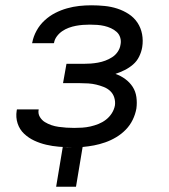

<svg xmlns="http://www.w3.org/2000/svg" viewBox="-20 -548 640 725"><path d="M192 157 217 7Q224 8 232.5 8Q241 8 250 8H251Q227 8 202.5 6Q178 4 154.5 -1.5Q131 -7 109.5 -17Q88 -27 71 -43Q54 -59 46.5 -82Q39 -105 43 -130L44 -135H126V-134Q123 -119 130.5 -106.5Q138 -94 149.5 -87Q161 -80 174 -75.5Q187 -71 201.5 -69Q216 -67 230.5 -66Q245 -65 260 -65Q275 -65 290.5 -66Q306 -67 321.5 -70.5Q337 -74 352 -80Q367 -86 380 -96Q393 -106 402 -120Q411 -134 414 -150Q416 -165 411.5 -179.5Q407 -194 396.5 -204Q386 -214 372 -219.5Q358 -225 343.5 -228.5Q329 -232 313.5 -233Q298 -234 282 -234H218L231 -307H295Q309 -307 322.5 -308Q336 -309 350 -311.5Q364 -314 377.5 -319Q391 -324 403.5 -332Q416 -340 424.5 -352.5Q433 -365 435 -379Q438 -393 434 -406Q430 -419 420.5 -427.5Q411 -436 399 -441.5Q387 -447 374 -450Q361 -453 347 -454Q333 -455 319 -455Q306 -455 293 -454Q280 -453 266.5 -450.5Q253 -448 239.5 -443Q226 -438 214.5 -430Q203 -422 194.5 -410.5Q186 -399 184 -386L183 -385H101L102 -388Q106 -410 118 -432Q130 -454 148.5 -471Q167 -488 188.5 -499Q210 -510 233 -516.5Q256 -523 279 -525.5Q302 -528 325 -528Q350 -528 375 -525.5Q400 -523 423 -515.5Q446 -508 466 -495Q486 -482 499 -462.5Q512 -443 516.5 -419Q521 -395 517 -370Q514 -352 505.5 -334.5Q497 -317 482.5 -304.5Q468 -292 451 -283.5Q434 -275 416 -269Q436 -262 453 -249.5Q470 -237 481 -220Q492 -203 495 -181.5Q498 -160 495 -138Q491 -116 481 -95.5Q471 -75 455 -58.5Q439 -42 419 -30Q399 -18 377.5 -10.5Q356 -3 335 1Q314 5 292 7L267 157Z"/></svg>

Font: Iosevka Extended
Style: Italic
Weight: 400
Width: 7
Italic angle: -9°
Monospace: yes
Designer: Belleve Invis
Foundry: Belleve Invis
Version: Version 32.5.0; ttfautohint (v1.8.4)